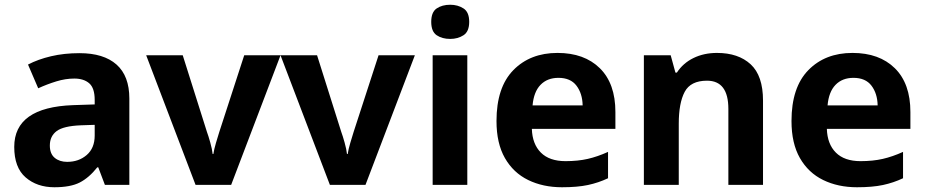

<svg xmlns="http://www.w3.org/2000/svg" viewBox="-20 -779 3902 809"><path d="M315 -555Q417 -555 471 -507Q525 -459 525 -364V0H422L394 -74H390Q355 -30 316 -10Q277 10 209 10Q136 10 88 -31.5Q40 -73 40 -160Q40 -327 288 -336L379 -339V-358Q379 -408 356 -428Q333 -448 293 -448Q256 -448 217 -436Q178 -424 141 -407L98 -507Q140 -529 195 -542Q250 -555 315 -555ZM320 -251Q247 -248 218.5 -226.5Q190 -205 190 -166Q190 -131 210.5 -114Q231 -97 263 -97Q312 -97 345.5 -126Q379 -155 379 -208V-253Z M804 0 596 -546H750L852 -223Q858 -207 866 -178.5Q874 -150 876 -130H879Q882 -150 890 -177Q898 -204 904 -223L1009 -546H1162L954 0Z M1370 0 1162 -546H1316L1418 -223Q1424 -207 1432 -178.5Q1440 -150 1442 -130H1445Q1448 -150 1456 -177Q1464 -204 1470 -223L1575 -546H1728L1520 0Z M1877 -759Q1909 -759 1933 -743.5Q1957 -728 1957 -687Q1957 -646 1933 -630.5Q1909 -615 1877 -615Q1843 -615 1820 -630.5Q1797 -646 1797 -687Q1797 -728 1820 -743.5Q1843 -759 1877 -759ZM1949 -546V0H1803V-546Z M2329 -556Q2442 -556 2507.5 -491.5Q2573 -427 2573 -307V-236H2221Q2223 -172 2259 -136Q2295 -100 2363 -100Q2415 -100 2456.5 -109.5Q2498 -119 2542 -139V-28Q2502 -9 2457.5 0.5Q2413 10 2348 10Q2268 10 2205.5 -20.5Q2143 -51 2107.5 -113Q2072 -175 2072 -269Q2072 -411 2143 -483.5Q2214 -556 2329 -556ZM2333 -451Q2286 -451 2257.5 -421.5Q2229 -392 2224 -335H2435Q2434 -385 2409 -418Q2384 -451 2333 -451Z M3001 -556Q3091 -556 3143 -508Q3195 -460 3195 -355V0H3049V-320Q3049 -439 2959 -439Q2890 -439 2865 -392Q2840 -345 2840 -258V0H2693V-546H2806L2826 -473H2832Q2858 -513 2902 -534.5Q2946 -556 3001 -556Z M3572 -556Q3685 -556 3750.5 -491.5Q3816 -427 3816 -307V-236H3464Q3466 -172 3502 -136Q3538 -100 3606 -100Q3658 -100 3699.5 -109.5Q3741 -119 3785 -139V-28Q3745 -9 3700.5 0.5Q3656 10 3591 10Q3511 10 3448.5 -20.5Q3386 -51 3350.5 -113Q3315 -175 3315 -269Q3315 -411 3386 -483.5Q3457 -556 3572 -556ZM3576 -451Q3529 -451 3500.5 -421.5Q3472 -392 3467 -335H3678Q3677 -385 3652 -418Q3627 -451 3576 -451Z"/></svg>

Font: Noto Sans Syriac
Style: Bold
Weight: 700
Designer: Patrick Giasson and the Monotype Design Team
Foundry: Monotype Imaging Inc.
Version: Version 3.000; ttfautohint (v1.8.4.7-5d5b)